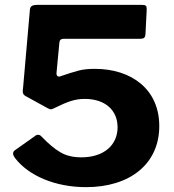

<svg xmlns="http://www.w3.org/2000/svg" viewBox="-20 -762 716 792"><path d="M139 -742C111 -742 104 -737 103 -718L75 -398C74 -394 74 -389 74 -383C74 -376 78 -370 85 -366L176 -316C182 -313 186 -311 189 -311C192 -311 197 -312 202 -315C257 -342 287 -354 330 -354C413 -354 465 -308 465 -237C465 -164 409 -113 316 -113C281 -113 252 -120 229 -134C206 -147 180 -169 152 -198C148 -203 143 -206 137 -206C133 -206 129 -205 126 -202L44 -144C37 -140 34 -135 34 -128C34 -123 37 -117 42 -110C98 -37 208 10 335 10C515 10 637 -85 637 -242C637 -394 522 -478 371 -478C346 -478 324 -476 305 -471C286 -466 260 -458 228 -447C226 -446 225 -446 223 -446C219 -446 213 -449 213 -458V-460L225 -587C226 -597 232 -602 243 -602H558C574 -602 579 -607 580 -620L585 -719C585 -721 585 -723 585 -725C585 -738 583 -742 562 -742Z"/></svg>

Font: Libre Franklin
Style: Bold
Weight: 700
Designer: Pablo Impallari, Rodrigo Fuenzalida
Foundry: Impallari Type
Version: Version 1.002; ttfautohint (v1.5)